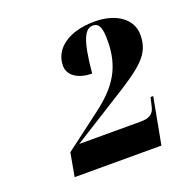

<svg xmlns="http://www.w3.org/2000/svg" viewBox="-88 -907 586 603"><g transform="rotate(-20 205.0 -605.0)"><path d="M63 -386H353L382 -541H373L366 -511C361 -488 346 -479 318 -479H112L257 -570C374 -642 410 -671 410 -736C410 -787 363 -824 288 -824C202 -824 148 -784 148 -727C148 -695 179 -673 226 -673C236 -786 254 -814 279 -814C302 -814 307 -792 307 -754C307 -664 271 -611 200 -557L77 -464Z"/></g></svg>

Font: Noto Serif Display Condensed Black
Style: Italic
Weight: 900
Width: 3
Italic angle: -12°
Designer: Monotype Design Team
Foundry: Monotype Imaging Inc.
Version: Version 2.009